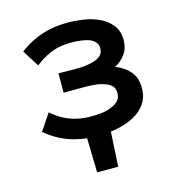

<svg xmlns="http://www.w3.org/2000/svg" viewBox="-102 -593 778 847"><g transform="rotate(-15 287.5 -170.0)"><path d="M435 -263Q476 -247 500.5 -218.5Q525 -190 525 -142Q525 -105 509 -78.5Q493 -52 466.5 -34Q440 -16 407.5 -6Q375 4 343 8L334 166H238L234 9Q134 -1 58 -62L49 -69L100 -145L113 -134Q182 -79 275 -79Q297 -79 322.5 -81.5Q348 -84 369 -93Q390 -101 402.5 -114Q415 -127 415 -149Q415 -170 403.5 -182Q392 -194 373 -200Q352 -208 328 -210Q304 -212 283 -212H186V-300H200Q212 -300 226.5 -299.5Q241 -299 258 -299Q274 -299 291 -300Q308 -301 324 -304Q356 -309 374.5 -322Q393 -335 393 -359Q393 -377 383 -388Q373 -399 356 -406Q338 -412 317 -414.5Q296 -417 276 -417Q229 -417 194 -405Q159 -393 122 -367L109 -357L61 -433L71 -441Q118 -474 169.5 -490Q221 -506 281 -506Q314 -506 353 -500.5Q392 -495 425 -479.5Q458 -464 480 -437Q502 -410 502 -367Q502 -331 483.5 -305Q465 -279 435 -263Z"/></g></svg>

Font: Codetta
Style: Bold
Weight: 700
Designer: Ulrich Proeller
Foundry: PROSA GmbH
Version: Version 2.00;September 29, 2018;FontCreator 11.5.0.2427 64-b